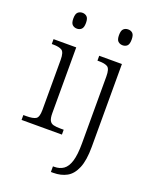

<svg xmlns="http://www.w3.org/2000/svg" viewBox="-177 -848 949 1185"><g transform="rotate(20 297.5 -255.0)"><path d="M155 -646Q137 -646 125 -657Q113 -668 113 -698Q113 -728 125 -739Q137 -750 155 -750Q172 -750 184 -739Q196 -728 196 -698Q196 -668 184 -657Q172 -646 155 -646ZM27 0V-32H47Q90 -32 108.5 -43Q127 -54 127 -102V-431Q127 -481 108.5 -492.5Q90 -504 52 -504H42V-536H191V-105Q191 -72 199 -56.5Q207 -41 224.5 -36.5Q242 -32 271 -32H292V0ZM455 -646Q437 -646 425 -657Q413 -668 413 -698Q413 -728 425 -739Q437 -750 455 -750Q473 -750 484.5 -739Q496 -728 496 -698Q496 -668 484.5 -657Q473 -646 455 -646ZM307 240V203H316Q351 203 376 185.5Q401 168 414 125.5Q427 83 427 9V-431Q427 -481 409 -492.5Q391 -504 352 -504H342V-536H491V8Q491 97 469.5 148Q448 199 410.5 219.5Q373 240 323 240Z"/></g></svg>

Font: Noto Serif Sinhala Light
Style: Regular
Weight: 300
Designer: Jelle Bosma - Monotype Design Team
Foundry: Monotype Imaging Inc.
Version: Version 2.007; ttfautohint (v1.8.4.7-5d5b)